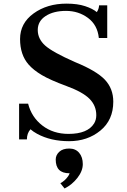

<svg xmlns="http://www.w3.org/2000/svg" viewBox="-20 -777 707 1070"><path d="M149.9 -56.6Q129.9 -34.2 129.9 0H86.4V-199.2H136.7Q155.8 -124 216.1 -77.4Q276.4 -30.8 361.8 -30.8Q468.8 -30.8 504.9 -89.8Q516.6 -109.9 516.6 -134.8Q516.6 -188 479 -226.1Q441.4 -264.2 350.3 -297.6Q259.3 -331.1 212.6 -358.9Q166 -386.7 139.2 -417.5Q91.8 -471.7 91.8 -559.6Q91.8 -647.5 167.2 -702.1Q242.7 -756.8 350.6 -756.8Q411.6 -756.8 454.3 -742.7Q497.1 -728.5 519.5 -709.5Q531.2 -726.6 532.2 -747.1H577.6V-565.4H530.8Q523.4 -637.7 470.5 -677Q417.5 -716.3 347.9 -716.3Q278.3 -716.3 234.4 -687.7Q190.4 -659.2 190.4 -609.9Q190.4 -560.5 231.4 -523.4Q272.5 -486.3 398.9 -430.7Q517.6 -382.3 564.5 -332.8Q611.3 -283.2 611.3 -210.4Q611.3 -107.9 539.3 -49.1Q467.3 9.8 365 9.8Q262.7 9.8 187 -31.2Q164.6 -43.5 149.9 -56.6ZM290.5 112.3Q290.5 87.4 310.1 69.1Q329.6 50.8 365.5 50.8Q401.4 50.8 421.4 75Q441.4 99.1 441.4 137.5Q441.4 175.8 411.6 214.1Q381.8 252.4 339.8 273.4L316.4 244.1Q341.8 230.5 359.4 205.6Q365.2 197.3 368.2 188.5H366.2Q290.5 188.5 290.5 112.3Z"/></svg>

Font: Cantata One
Style: Regular
Weight: 400
Designer: Joana Maria Correia da Silva
Foundry: Joana Maria Correia da Silva
Version: Version 1.002